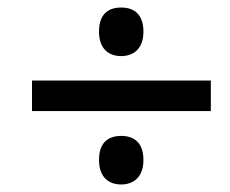

<svg xmlns="http://www.w3.org/2000/svg" viewBox="-20 -607 612 510"><path d="M302 -458C334 -458 361 -477 361 -523C361 -571 334 -587 302 -587C269 -587 243 -571 243 -523C243 -477 269 -458 302 -458ZM65 -312H540V-393H65ZM302 -117C334 -117 361 -136 361 -182C361 -230 334 -246 302 -246C269 -246 243 -230 243 -182C243 -136 269 -117 302 -117Z"/></svg>

Font: Noto Sans Medium
Style: Italic
Weight: 500
Italic angle: -12°
Designer: Monotype Design Team
Foundry: Monotype Imaging Inc.
Version: Version 2.013